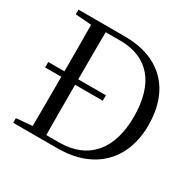

<svg xmlns="http://www.w3.org/2000/svg" viewBox="-158 -899 1085 1070"><g transform="rotate(30 385.0 -364.0)"><path d="M424 -356V-391H246C246 -497 246 -597 247 -695H340C520 -695 619 -580 619 -364C619 -159 520 -33 329 -33H247C246 -133 246 -236 246 -356ZM53 -698 156 -690C157 -593 157 -494 157 -391H53V-356H157C157 -238 157 -137 156 -39L53 -30V0H338C571 0 713 -140 713 -364C713 -596 577 -728 352 -728H53Z"/></g></svg>

Font: Source Han Serif CN
Style: Regular
Weight: 400
Designer: Ryoko NISHIZUKA 西塚涼子 (kana & ideographs); Frank Grießhammer (Latin, Greek & Cyrillic); Wenlong ZHANG 张文龙 (bopomofo); San
Foundry: Adobe
Version: Version 2.003;hotconv 1.1.1;makeotfexe 2.6.0